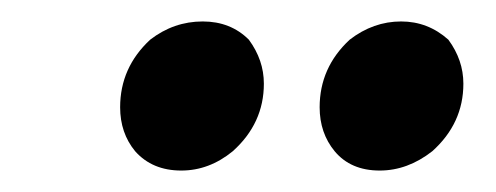

<svg xmlns="http://www.w3.org/2000/svg" viewBox="-20 -741 462 179"><path d="M120 -704Q142 -721 169 -721Q195 -721 212 -704Q226 -685 226 -663Q226 -626 197 -600Q175 -582 149 -582Q122 -582 106 -600Q92 -617 92 -641Q92 -678 120 -704ZM306 -704Q328 -721 354 -721Q379 -721 398 -704Q412 -685 412 -663Q412 -626 383 -600Q360 -582 334 -582Q307 -582 292 -600Q278 -617 278 -641Q278 -678 306 -704Z"/></svg>

Font: Arsenal
Style: Bold Italic
Weight: 700
Italic angle: -9.10001°
Designer: Andrij Shevchenko
Foundry: Stairsfor
Version: Version 2.001;PS 002.001;hotconv 1.0.88;makeotf.lib2.5.64775